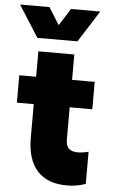

<svg xmlns="http://www.w3.org/2000/svg" viewBox="-58 -889 553 941"><g transform="rotate(5 218.0 -418.5)"><path d="M28.3 -503.9H111.3V-628.9H288.1V-503.9H399.4V-369.1H288.1V-213.9Q287.6 -181.2 301.5 -167Q315.4 -152.8 347.7 -152.3Q374.5 -153.3 399.4 -160.2V-2Q356.4 13.7 307.6 13.7Q211.4 13.7 161.4 -41.5Q111.3 -96.7 111.3 -203.1V-369.1H28.3ZM146.5 -849.6 199.2 -765.6 252.9 -849.6H396.5L297.9 -694.3H100.6L2 -849.6Z"/></g></svg>

Font: Wanted Sans Black
Style: Regular
Weight: 900
Designer: Original Design by Kil Hyung-jin and Kang Hanbin, Wanted Lab, Inc; Hangeul from Source Han Sans by Jang Soo-young and Ka
Foundry: Wanted Lab, Inc.
Version: Version 1.003